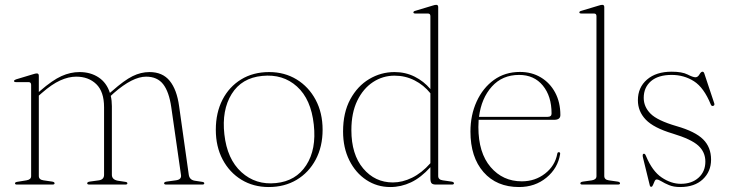

<svg xmlns="http://www.w3.org/2000/svg" viewBox="-20 -744 2938 774"><path d="M136.5 -438.5V-373L141.5 -377.5Q191.5 -421 227.8 -437.2Q264 -453.5 300.5 -453.5Q345 -453.5 377.5 -432Q410 -410.5 423 -369.5L432.5 -377.5Q480.5 -420 514.2 -436.8Q548 -453.5 582.5 -453.5Q635.5 -453.5 664.2 -418Q693 -382.5 702 -316L741 -39.5Q744 -19 765 -15.5L794.5 -11Q803.5 -10 803.5 -5Q803.5 0 795.5 0H650.5Q641.5 0 641.5 -5Q641.5 -10.5 652 -12L688.5 -17Q713 -20 709.5 -39.5L670.5 -311.5Q661.5 -374 637.8 -404.5Q614 -435 569 -435Q514.5 -435 439 -369L426.5 -357.5Q431 -338.5 431 -316V-39.5Q431 -20 455 -15.5L484.5 -11Q493.5 -10 493.5 -5Q493.5 0 485.5 0H340.5Q331.5 0 331.5 -5Q331.5 -10.5 342 -12L378.5 -17Q399.5 -20 399.5 -39.5V-311.5Q399.5 -374.5 368.2 -404.8Q337 -435 287 -435Q256.5 -435 222.8 -419.8Q189 -404.5 148.5 -369L136.5 -358.5V-34.5Q136.5 -19.5 155.5 -17L190 -12Q200 -10.5 200 -5Q200 0 191.5 0H48Q40.5 0 40.5 -5Q40.5 -9.5 49.5 -11L86.5 -17Q105.5 -20 105.5 -34V-402Q105.5 -413 95 -413H44.5Q36.5 -413 36.5 -417.5Q36.5 -421 44.5 -424L112.5 -444.5Q123 -448 128.5 -448Q136.5 -448 136.5 -438.5Z M1065 -453.5Q1127 -453.5 1175.8 -423.8Q1224.5 -394 1252.5 -341.5Q1280.5 -289 1280.5 -221Q1280.5 -153 1252.8 -100.8Q1225 -48.5 1176 -19.2Q1127 10 1063.5 10Q1001.5 10 953.2 -19.5Q905 -49 877.5 -101Q850 -153 850 -221Q850 -289.5 876.8 -341.8Q903.5 -394 952 -423.8Q1000.5 -453.5 1065 -453.5ZM1092.5 -6Q1173 -14 1214.5 -78Q1256 -142 1245 -241.5Q1234 -344 1177.2 -395.2Q1120.5 -446.5 1037 -438Q954 -430 913.8 -365Q873.5 -300 884.5 -202.5Q895.5 -102.5 953.2 -50Q1011 2.5 1092.5 -6Z M1363 -214Q1363 -290 1392 -343.5Q1421 -397 1468.2 -425.2Q1515.5 -453.5 1570.5 -453.5Q1614.5 -453.5 1651.5 -435Q1688.5 -416.5 1715 -385V-679Q1715 -689.5 1705 -689.5H1654.5Q1646.5 -689.5 1646.5 -694Q1646.5 -698.5 1654.5 -700.5L1722.5 -721Q1733 -724.5 1738.5 -724.5Q1746.5 -724.5 1746.5 -715.5V-34.5Q1746.5 -19.5 1765 -17L1800 -12Q1810 -10.5 1810 -5Q1810 0 1801.5 0H1737Q1725 0 1720 -5Q1715 -10 1715 -25.5V-70Q1677 -28 1637 -9Q1597 10 1553.5 10Q1500 10 1456.8 -18.5Q1413.5 -47 1388.2 -97.8Q1363 -148.5 1363 -214ZM1396.5 -219.5Q1396.5 -121.5 1444 -65Q1491.5 -8.5 1564 -8.5Q1602 -8.5 1641 -27.5Q1680 -46.5 1715 -86V-368Q1688.5 -401 1651.2 -420Q1614 -439 1570.5 -439Q1523 -439 1483.5 -413Q1444 -387 1420.2 -338Q1396.5 -289 1396.5 -219.5Z M2239 -280Q2239 -261 2214 -261H1909.5Q1908.5 -247 1908.5 -232Q1908.5 -128 1957.8 -70.5Q2007 -13 2083.5 -13Q2137 -13 2177.2 -44.2Q2217.5 -75.5 2226.5 -124Q2227.5 -130.5 2232.5 -130.5Q2239 -130.5 2238 -123Q2229 -66 2183 -28Q2137 10 2072.5 10Q1982 10 1929.2 -50.2Q1876.5 -110.5 1876.5 -213.5Q1876.5 -280 1901.5 -334.8Q1926.5 -389.5 1971.2 -421.8Q2016 -454 2076 -454Q2123.5 -454 2160.2 -432Q2197 -410 2218 -370.8Q2239 -331.5 2239 -280ZM2072.5 -442Q2005 -442 1962.8 -395Q1920.5 -348 1911 -273H2188Q2203.5 -273 2203.5 -286.5Q2203.5 -356.5 2168.2 -399.2Q2133 -442 2072.5 -442Z M2416 -715.5V-34.5Q2416 -19.5 2434.5 -17L2469.5 -12Q2479.5 -10.5 2479.5 -5Q2479.5 0 2471 0H2327.5Q2319.5 0 2319.5 -5Q2319.5 -10.5 2330.5 -12L2366 -17Q2384.5 -20 2384.5 -34V-679Q2384.5 -689.5 2374.5 -689.5H2324Q2315.5 -689.5 2315.5 -694Q2315.5 -698.5 2324 -700.5L2392 -721Q2402.5 -724.5 2408 -724.5Q2416 -724.5 2416 -715.5Z M2724.5 -3Q2769 -3 2796.2 -27.8Q2823.5 -52.5 2823.5 -92.5Q2823.5 -131 2795 -157Q2766.5 -183 2692 -205.5Q2615 -228.5 2583.2 -261.8Q2551.5 -295 2551.5 -340Q2551.5 -391.5 2588.2 -423.2Q2625 -455 2687.5 -455Q2729.5 -455 2751.5 -443.8Q2773.5 -432.5 2783.5 -432.5Q2793 -432.5 2799.5 -443.8Q2806 -455 2812 -455Q2816.5 -455 2819 -448.5L2858.5 -330Q2862.5 -320 2856 -317.5Q2849 -314.5 2845.5 -322.5Q2817.5 -391 2777.5 -416.5Q2737.5 -442 2687.5 -442Q2633.5 -442 2604.2 -416.8Q2575 -391.5 2575 -349.5Q2575 -313.5 2602.5 -285.8Q2630 -258 2707.5 -235.5Q2782.5 -214 2814.5 -182.2Q2846.5 -150.5 2846.5 -100.5Q2846.5 -52.5 2813.2 -21.2Q2780 10 2722 10Q2695.5 10 2677 2.2Q2658.5 -5.5 2646.5 -13Q2634.5 -20.5 2627 -20.5Q2622 -20.5 2618.8 -13.2Q2615.5 -6 2612.5 1.5Q2609.5 9 2605.5 9Q2600.5 9 2599.5 3.5L2572.5 -106.5Q2568.5 -122 2574 -124Q2580 -126 2584 -115.5Q2609.5 -54 2647.5 -28.5Q2685.5 -3 2724.5 -3Z"/></svg>

Font: Fraunces 72pt Thin
Style: Regular
Weight: 100
Version: Version 1.000;[b76b70a41]